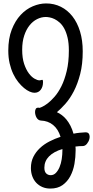

<svg xmlns="http://www.w3.org/2000/svg" viewBox="-20 -720 537 1107"><path d="M158.2 249Q158.2 212.4 172.6 183.8Q187 155.3 210.7 133.3Q234.4 111.3 265.1 95.5Q295.9 79.6 329.1 68.8Q315.4 24.4 286.1 0.5Q256.8 -23.4 215.8 -24.9Q207.5 -25.4 201.2 -30Q194.8 -34.7 190.7 -42Q186.5 -49.3 184.3 -57.9Q182.1 -66.4 182.1 -74.2Q182.1 -84.5 186 -91.8Q189.9 -99.1 199.2 -99.1Q200.7 -99.1 202.6 -99.1Q204.6 -99.1 207 -98.1Q208.5 -97.7 221.9 -103.5Q235.4 -109.4 254.2 -123.5Q272.9 -137.7 294.4 -162.1Q315.9 -186.5 334.2 -223.1Q352.5 -259.8 364.7 -310.8Q377 -361.8 377 -429.2Q377 -471.7 369.6 -502.7Q362.3 -533.7 350.6 -555.2Q338.9 -576.7 324 -589.8Q309.1 -603 294.4 -610.1Q279.8 -617.2 266.4 -619.6Q252.9 -622.1 244.1 -622.1Q218.3 -622.1 193.6 -609.6Q168.9 -597.2 149.9 -573.2Q130.9 -549.3 119.4 -514.2Q107.9 -479 107.9 -433.1Q107.9 -385.3 119.1 -351.8Q130.4 -318.4 146 -297.4Q161.6 -276.4 178.7 -266.6Q195.8 -256.8 207 -256.8Q212.4 -256.8 216.3 -258.3Q220.2 -259.8 223.1 -259.8Q225.6 -259.8 226.8 -257.1Q228 -254.4 228 -246.1Q228 -219.7 214.8 -202.4Q201.7 -185.1 178.2 -185.1Q166.5 -185.1 150.9 -191.9Q135.3 -198.7 118.7 -212.4Q102.1 -226.1 85.7 -246.3Q69.3 -266.6 56.4 -293.7Q43.5 -320.8 35.6 -354.5Q27.8 -388.2 27.8 -428.2Q27.8 -497.6 47.6 -548.8Q67.4 -600.1 98.9 -633.8Q130.4 -667.5 169.2 -683.8Q208 -700.2 246.1 -700.2Q292 -700.2 330.8 -680.9Q369.6 -661.6 397.7 -625.7Q425.8 -589.8 441.4 -538.8Q457 -487.8 457 -423.8Q457 -350.1 442.4 -293.5Q427.7 -236.8 405.8 -194.3Q383.8 -151.9 357.7 -122.3Q331.5 -92.8 308.1 -73.2Q322.3 -66.9 336.4 -56.4Q350.6 -45.9 363 -30.8Q375.5 -15.6 386 4.6Q396.5 24.9 403.8 50.8Q422.4 46.9 439.2 45.4Q456.1 43.9 471.2 43Q488.8 42 493.9 54Q499 65.9 495.4 81.1Q491.7 96.2 481.4 108.9Q471.2 121.6 458 122.1Q436 122.1 415 125Q416 130.4 416 136.2Q416 142.1 416 147.9Q416 186 409.2 224.9Q402.3 263.7 385.5 295.4Q368.7 327.1 340.6 347.2Q312.5 367.2 270 367.2Q244.6 367.2 223.9 358.2Q203.1 349.1 188.5 333.3Q173.8 317.4 166 295.7Q158.2 273.9 158.2 249ZM339.8 139.2Q289.6 154.3 262.7 181.6Q235.8 209 235.8 247.1Q235.8 269.5 246.3 279.8Q256.8 290 272 290Q289.6 290 302.2 276.9Q314.9 263.7 323.5 243.2Q332 222.7 335.9 197.3Q339.8 171.9 339.8 147Z"/></svg>

Font: Grand Hotel
Style: Regular
Weight: 400
Designer: Brian J. Bonislawsky & Jim Lyles for Astigmatic (AOETI)
Foundry: Astigmatic (AOETI)
Version: Version 001.000